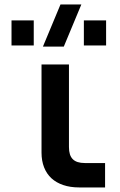

<svg xmlns="http://www.w3.org/2000/svg" viewBox="-20 -822 528 842"><path d="M440.8 -107H352.2Q334.1 -107 320.9 -111.2Q307.7 -115.3 299.2 -123.9Q290.7 -132.4 286.5 -145.7Q282.4 -158.9 282.4 -177.2V-539.2H162.1V-162.7V-152.6Q162.1 -116.8 173.3 -88.2Q184.5 -59.7 205.6 -40.2Q226.8 -20.8 257.6 -10.4Q288.4 0 327.2 0H337.2H440.8ZM347.8 -622.5V-732.5H445.3V-622.5ZM30.5 -622.5V-732.5H128V-622.5ZM259.7 -617.5H168.2L245.3 -802.5H336.8Z"/></svg>

Font: Vela Sans GX ExtLt
Style: Regular
Weight: 200
Designer: Principal design: Mikhail Sharanda - project Manrope.
Design modification: Ravid Balaliev
Foundry: Mikhail Sharanda
Version: Version 1.001